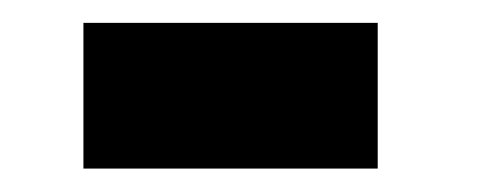

<svg xmlns="http://www.w3.org/2000/svg" viewBox="-20 -311 418 168"><path d="M53 -163.5V-291H310.5V-163.5Z"/></svg>

Font: League Spartan
Style: Bold
Weight: 700
Foundry: The League of Moveable Type
Version: Version 2.002